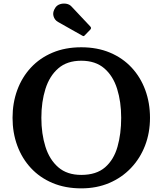

<svg xmlns="http://www.w3.org/2000/svg" viewBox="-20 -1023 894 1056"><path d="M49 -375Q49 -457 75 -527.8Q101 -598.5 150 -651.2Q199 -704 269 -733.5Q339 -763 427 -763Q515 -763 585 -733.5Q655 -704 704 -651.2Q753 -598.5 779 -527.8Q805 -457 805 -375Q805 -293 777.8 -222.2Q750.5 -151.5 700.2 -98.8Q650 -46 580.8 -16.5Q511.5 13 427 13Q339 13 269 -16.5Q199 -46 150 -98.8Q101 -151.5 75 -222.2Q49 -293 49 -375ZM207.5 -375Q207.5 -287 230 -215.8Q252.5 -144.5 300.8 -102.8Q349 -61 427 -61Q510 -61 558 -102.8Q606 -144.5 626.2 -215.8Q646.5 -287 646.5 -375Q646.5 -463 624.2 -534.2Q602 -605.5 553.5 -647.2Q505 -689 427 -689Q349 -689 300.8 -647.2Q252.5 -605.5 230 -534.2Q207.5 -463 207.5 -375ZM432.5 -827 299.5 -902Q280.5 -912.5 274.2 -934.5Q268 -956.5 284.5 -981Q294 -995 311 -1000.2Q328 -1005.5 345.2 -1002.2Q362.5 -999 373 -987.5L476 -878Q485 -869 476.5 -860L447.5 -830Q443.5 -825.5 440.8 -824.5Q438 -823.5 432.5 -827Z"/></svg>

Font: Besley SemiBold
Style: Regular
Weight: 600
Designer: Owen Earl
Foundry: indestructible type*
Version: Version 2.001; ttfautohint (v1.8.3)